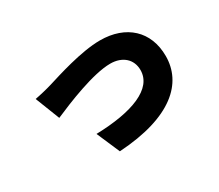

<svg xmlns="http://www.w3.org/2000/svg" viewBox="-107 -779 1214 1063"><g transform="rotate(-30 500.0 -247.5)"><path d="M137 -438 198 -282C295 -324 481 -401 592 -401C670 -401 720 -355 720 -287C720 -167 564 -108 332 -102L396 46C737 25 880 -112 880 -284C880 -443 773 -541 607 -541C485 -541 315 -485 249 -465C220 -456 166 -443 137 -438Z"/></g></svg>

Font: Noto Sans CJK KR Black
Style: Regular
Weight: 900
Designer: Ryoko NISHIZUKA (kana & ideographs); Paul D. Hunt (Latin, Greek & Cyrillic); Wenlong ZHANG (bopomofo); Sandoll Communica
Foundry: Adobe Systems Incorporated
Version: Version 1.004;PS 1.004;hotconv 1.0.82;makeotf.lib2.5.63406